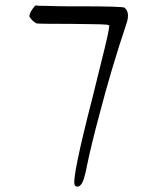

<svg xmlns="http://www.w3.org/2000/svg" viewBox="-20 -655 518 704"><path d="M100.6 -624Q107.4 -633.8 110.8 -634.8Q114.3 -635.7 121.1 -633.8Q122.1 -633.8 130.9 -633.8Q139.6 -633.8 155.3 -633.3Q170.9 -632.8 189.9 -632.3Q209 -631.8 233.4 -631.8Q257.8 -631.8 281.2 -631.8Q423.8 -631.8 436.5 -627Q458 -609.4 443.4 -567.4Q388.7 -405.3 343.8 -232.4Q314.5 -123 299.8 -51.8Q288.1 12.7 275.4 23.4Q270.5 29.3 263.7 29.3Q256.8 29.3 253.9 23.4Q242.2 1 320.3 -301.8Q378.9 -535.2 378.9 -546.9L380.9 -561.5L373 -564.5Q372.1 -564.5 365.2 -564.9Q358.4 -565.4 345.7 -565.9Q333 -566.4 317.4 -566.4Q301.8 -566.4 281.7 -566.9Q261.7 -567.4 244.1 -567.4Q117.2 -567.4 113.3 -569.3Q96.7 -579.1 87.9 -593.8Q86.9 -605.5 100.6 -624Z"/></svg>

Font: JasonHandwriting1
Style: Regular
Weight: 400
Version: Version 1.48.20